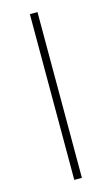

<svg xmlns="http://www.w3.org/2000/svg" viewBox="-116 -784 482 828"><g transform="rotate(-15 125.0 -370.0)"><path d="M108 0V-740H142V0Z"/></g></svg>

Font: Encode Sans SC Expanded Thin
Style: Regular
Weight: 250
Width: 7
Designer: Multiple Designers
Foundry: Impallari Type
Version: Version 3.002